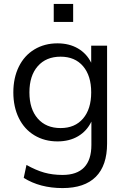

<svg xmlns="http://www.w3.org/2000/svg" viewBox="-20 -736 644 979"><path d="M526 -503V-4Q526 108 468.5 165.5Q411 223 299 223Q184 223 101 171L115 105Q163 132 205.5 144Q248 156 299 156Q372 156 409 117.5Q446 79 446 3V-116Q423 -68 378.5 -41.5Q334 -15 273 -15Q207 -15 155.5 -46Q104 -77 76 -134Q48 -191 48 -265Q48 -339 76 -396Q104 -453 155.5 -484Q207 -515 273 -515Q333 -515 377.5 -489Q422 -463 445 -416V-503ZM445 -265Q445 -350 403.5 -398.5Q362 -447 289 -447Q215 -447 172.5 -398.5Q130 -350 130 -265Q130 -180 172.5 -131.5Q215 -83 289 -83Q362 -83 403.5 -131.5Q445 -180 445 -265ZM254 -716H353V-624H254Z"/></svg>

Font: Muli
Style: Regular
Weight: 400
Designer: Vernon Adams
Foundry: Vernon Adams
Version: Version 2.000